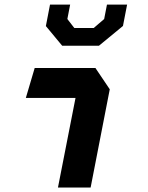

<svg xmlns="http://www.w3.org/2000/svg" viewBox="-20 -838 660 858"><path d="M239 0H385L470.5 -439L406.5 -534H135L95.5 -400.5H317.5ZM185 -721.5 258 -633.5H422L529.5 -722L548 -817.5H458L445.5 -753L399 -713H312L281 -753L293.5 -817.5H203.5Z"/></svg>

Font: Monaspace Krypton
Style: Bold Italic
Weight: 700
Italic angle: -11°
Designer: Riley Cran & the Lettermatic Team
Foundry: Lettermatic
Version: Version 1.101 (Monaspace Krypton)